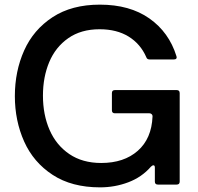

<svg xmlns="http://www.w3.org/2000/svg" viewBox="-20 -795 853 827"><path d="M44 -381Q44 -488 84 -577.5Q124 -667 206.5 -721Q289 -775 410 -775Q539 -775 623.5 -715.5Q708 -656 740 -553Q741 -551 741 -548Q741 -539 729 -539H624Q613 -539 610 -549Q585 -606 534 -637.5Q483 -669 409 -669Q329 -669 274 -630.5Q219 -592 192 -527.5Q165 -463 165 -383Q165 -301 193.5 -235.5Q222 -170 278.5 -131.5Q335 -93 416 -93Q514 -93 573.5 -145.5Q633 -198 637 -293V-295Q637 -300 633 -303.5Q629 -307 624 -307H475Q462 -307 462 -320V-394Q462 -407 475 -407H741Q754 -407 754 -394V-13Q754 0 741 0H660Q647 0 647 -13V-73Q647 -83 641 -83Q636 -83 630 -77Q591 -32 533 -10Q475 12 411 12Q289 12 206.5 -42Q124 -96 84 -185.5Q44 -275 44 -381Z"/></svg>

Font: Open Sauce Two Medium
Style: Regular
Weight: 500
Designer: Alfredo Marco Pradil
Foundry: Creative Sauce Fz LLC
Version: Version 1.477